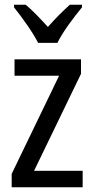

<svg xmlns="http://www.w3.org/2000/svg" viewBox="-20 -786 393 806"><path d="M140 -606H221C243 -652 291 -715 324 -755V-766H273C239 -735 215 -711 181 -673C150 -707 116 -743 88 -766H39V-755C74 -711 118 -650 140 -606ZM327 0V-69H123L320 -476V-537H41V-468H228L29 -56V0Z"/></svg>

Font: Noto Sans Georgian Condensed
Style: Regular
Weight: 400
Width: 3
Designer: Monotype Design Team, Akaki Razmadze
Foundry: Google LLC
Version: Version 2.005